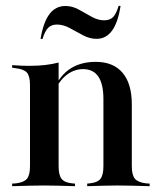

<svg xmlns="http://www.w3.org/2000/svg" viewBox="-20 -640 557 660"><path d="M132.3 -2.4Q104.8 -2.4 79.4 -1.6Q54 -0.8 21.8 0V-8.9L34.7 -9.7Q62.1 -12.9 72.6 -25.4Q83.1 -37.9 83.1 -68.5V-207.3H181.5V-68.5Q181.5 -37.9 191.9 -25Q202.4 -12.1 228.2 -9.7L237.9 -8.9V0Q206.5 -0.8 182.3 -1.6Q158.1 -2.4 132.3 -2.4ZM83.1 -207.3V-347.6Q83.1 -378.2 72.6 -390.3Q62.1 -402.4 33.1 -405.6L21.8 -407.3V-416.1Q41.9 -414.5 55.2 -414.1Q68.5 -413.7 82.3 -413.7Q110.5 -413.7 135.1 -416.5Q159.7 -419.4 181.5 -425V-416.1V-207.3ZM335.5 -207.3V-299.2Q335.5 -350.8 318.1 -376.6Q300.8 -402.4 265.3 -402.4Q232.3 -402.4 204.8 -379Q177.4 -355.6 158.9 -307.3L156.5 -311.3Q177.4 -371.8 215.3 -399.6Q253.2 -427.4 308.9 -427.4Q369.4 -427.4 401.2 -389.9Q433.1 -352.4 433.1 -281.5V-207.3ZM383.9 -2.4Q358.9 -2.4 334.7 -1.6Q310.5 -0.8 279.8 0V-8.9L287.9 -9.7Q314.5 -12.1 325 -25Q335.5 -37.9 335.5 -68.5V-207.3H433.1V-68.5Q433.1 -37.9 444 -25.4Q454.8 -12.9 482.3 -9.7L494.4 -8.9V0Q462.9 -0.8 437.5 -1.6Q412.1 -2.4 383.9 -2.4ZM312.1 -506.5Q287.9 -506.5 264.9 -519Q241.9 -531.5 219.8 -543.5Q197.6 -555.6 175.8 -555.6Q157.3 -555.6 146 -544.8Q134.7 -533.9 125.8 -505.6L119.4 -506.5Q129 -563.7 150 -591.5Q171 -619.4 204.8 -619.4Q229 -619.4 251.2 -606.9Q273.4 -594.4 295.2 -582.3Q316.9 -570.2 337.9 -570.2Q358.1 -570.2 369 -581.5Q379.8 -592.7 387.9 -620.2L394.4 -619.4Q385.5 -562.1 364.9 -534.3Q344.4 -506.5 312.1 -506.5Z"/></svg>

Font: Playfair 144pt SemiCondensed SemiBold
Style: Regular
Weight: 600
Width: 4
Designer: Claus Eggers Sørensen
Foundry: Claus Eggers Sørensen
Version: Version 2.203